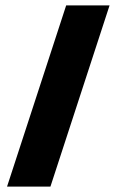

<svg xmlns="http://www.w3.org/2000/svg" viewBox="-20 -688 430 708"><path d="M166 0 384 -668H224L6 0Z"/></svg>

Font: Gantari Black
Style: Regular
Weight: 900
Designer: Anugrah Pasau
Foundry: Lafontype
Version: Version 1.000